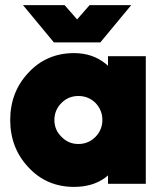

<svg xmlns="http://www.w3.org/2000/svg" viewBox="-20 -720 636 752"><path d="M70 -700 191 -554H373L494 -700H331L282 -644L233 -700ZM403 -500V-462Q401 -464 398.5 -466.5Q396 -469 393 -471Q342 -512 270 -512Q163 -512 92 -436Q20 -360 20 -250Q20 -140 92 -64Q163 12 270 12Q343 12 392 -24Q395 -26 397.5 -28.5Q400 -31 403 -33V0H551V-500ZM287 -344Q326 -344 354 -317Q367 -303 374 -286.5Q381 -270 381 -250Q381 -231 374 -214Q367 -197 354 -184Q326 -156 287 -156Q248 -156 221 -184Q193 -211 193 -250Q193 -289 221 -317Q248 -344 287 -344Z"/></svg>

Font: Unageo
Style: Black
Weight: 900
Designer: Richard Sepsi
Foundry: Richard Sepsi
Version: Version 2.000